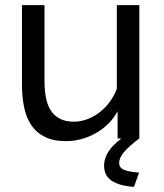

<svg xmlns="http://www.w3.org/2000/svg" viewBox="-20 -542 641 751"><path d="M440 0V-107Q425 -79 403 -57.5Q381 -36 354.5 -21Q328 -6 298.5 2Q269 10 238 10Q188 10 154.5 -7Q121 -24 101.5 -54Q82 -84 74 -124Q66 -164 66 -209V-522H154V-226Q154 -193 159 -163.5Q164 -134 177 -112.5Q190 -91 212.5 -78.5Q235 -66 269 -66Q296 -66 322 -76Q348 -86 370 -103Q392 -120 409.5 -144Q427 -168 437 -195V-522H525V0ZM387 107Q387 74 409.5 43.5Q432 13 480 -18H504L524 0Q482 32 464 54Q446 76 446 95Q446 115 467 123Q488 131 524 133L504 189Q467 186 444 178Q421 170 408.5 158.5Q396 147 391.5 133.5Q387 120 387 107Z"/></svg>

Font: Rising Sun
Style: Regular
Weight: 400
Designer: Matt McInerney, Pablo Impallari, Rodrigo Fuenzalida (Raleway font), Stephen Hutchings (Greek), Cristiano Sobral (main ch
Foundry: The Rising Sun Project Authors
Version: Version 4.327; ttfautohint (v1.8.4.7-5d5b-dirty)